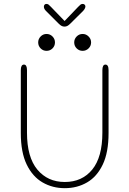

<svg xmlns="http://www.w3.org/2000/svg" viewBox="-20 -948 659 978"><path d="M310 10.5Q247.5 10.5 196.8 -18.8Q146 -48 116 -110Q86 -172 86 -270.5V-590.5Q86 -619 102 -619Q117.5 -619 117.5 -590.5V-272.5Q117.5 -147.5 170.2 -84.2Q223 -21 310 -21Q398 -21 449.8 -84.2Q501.5 -147.5 501.5 -272.5V-590.5Q501.5 -619 517 -619Q533 -619 533 -590.5V-270.5Q533 -172 503.5 -110Q474 -48 423.5 -18.8Q373 10.5 310 10.5ZM217 -689Q199.5 -689 187 -701.5Q174.5 -714 174.5 -732Q174.5 -749.5 187 -762.2Q199.5 -775 217 -775Q235 -775 247.5 -762.2Q260 -749.5 260 -732Q260 -714 247.5 -701.5Q235 -689 217 -689ZM401 -689Q383 -689 370.5 -701.5Q358 -714 358 -732Q358 -749.5 370.5 -762.2Q383 -775 401 -775Q418.5 -775 431.2 -762.2Q444 -749.5 444 -732Q444 -714 431.2 -701.5Q418.5 -689 401 -689ZM403.5 -892.5 338 -827.5Q330 -819.5 323.2 -816Q316.5 -812.5 308.5 -812.5Q300.5 -812.5 293.8 -816Q287 -819.5 279 -827.5L214 -892.5Q203.5 -903 203.5 -914Q203.5 -920 207 -924Q210.5 -928 216 -928Q223 -928 227.5 -924.5Q232 -921 239.5 -913L309 -841L377.5 -912.5Q385 -920.5 389.8 -924.2Q394.5 -928 401 -928Q407.5 -928 411.2 -924.2Q415 -920.5 415 -915Q415 -910.5 412.2 -904.8Q409.5 -899 403.5 -892.5Z"/></svg>

Font: Sono ExtraLight
Style: Regular
Weight: 200
Designer: Tyler Finck
Foundry: Tyler Finck
Version: Version 2.112